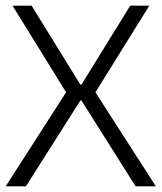

<svg xmlns="http://www.w3.org/2000/svg" viewBox="-22 -654 567 674"><path d="M260 -301 69 0H-2L210 -330L22 -634H89L260 -357H264L435 -634H502L313 -330L525 0H454L264 -301Z"/></svg>

Font: Matangi Light
Style: Regular
Weight: 400
Version: Version 3.002